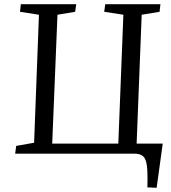

<svg xmlns="http://www.w3.org/2000/svg" viewBox="-20 -730 813 912"><path d="M228 -48H542L566 -660L475 -674L480 -710H742L738 -674L653 -660L629 -48H753L724 162L680 160Q682 93 678 59Q674 25 660 12.5Q646 0 620 0H52L57 -37L142 -52L165 -660L75 -674L79 -710H342L337 -674L253 -660Z"/></svg>

Font: Literata 36pt
Style: Italic
Weight: 400
Italic angle: -2°
Designer: Latin by Veronika Burian and Jose Scaglione. Greek by Irene Vlachou. Cyrillic by Vera Evstafieva
Foundry: TypeTogether
Version: Version 3.002